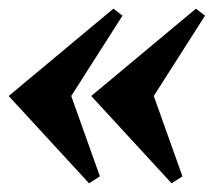

<svg xmlns="http://www.w3.org/2000/svg" viewBox="-20 -461 492 442"><path d="M262 -425 144 -240 210 -55 185 -39 0 -240 241 -441ZM452 -425 334 -240 400 -55 375 -39 190 -240 431 -441Z"/></svg>

Font: Brygada 1918
Style: Italic
Weight: 400
Italic angle: -8°
Designer: Mateusz Machalski | Borys Kosmynka | Przemek Hoffer
Foundry: NIEPODLEGLA 2018
Version: Version 3.006